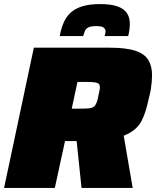

<svg xmlns="http://www.w3.org/2000/svg" viewBox="-23 -922 766 942"><path d="M-3 0 143 -688H516Q596 -688 641 -673Q686 -658 704.5 -628Q723 -598 723 -553Q723 -538 721.5 -520.5Q720 -503 717 -484Q714 -465 708 -443Q701 -410 692.5 -381.5Q684 -353 672 -329.5Q660 -306 639 -288Q618 -270 584 -256L628 0H377L353 -230Q348 -230 343 -230Q338 -230 333 -230H296L246 0ZM329 -389H376Q399 -389 413.5 -390.5Q428 -392 436.5 -398Q445 -404 450.5 -417.5Q456 -431 460 -454Q463 -466 465 -476.5Q467 -487 467 -493Q467 -505 461.5 -510.5Q456 -516 442 -518Q428 -520 403 -520H357ZM270 -745Q276 -779 288 -808Q300 -837 321.5 -858Q343 -879 379 -890.5Q415 -902 469 -902Q523 -902 555 -890Q587 -878 600.5 -856.5Q614 -835 614 -805Q614 -791 612 -776.5Q610 -762 606 -745H490Q492 -751 493.5 -757Q495 -763 495 -768Q495 -779 485.5 -786.5Q476 -794 450 -794Q423 -794 410.5 -787.5Q398 -781 393.5 -770Q389 -759 385 -745Z"/></svg>

Font: Saira SemiExpanded Black
Style: Italic
Weight: 900
Width: 6
Italic angle: -12°
Designer: Hector Gatti with collaboration of the Omnibus-Type team
Foundry: Omnibus-Type
Version: Version 1.101